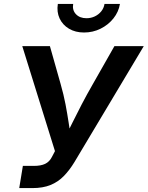

<svg xmlns="http://www.w3.org/2000/svg" viewBox="-20 -964 757 984"><path d="M78.6 0 97.2 -113.8H153.3Q189.5 -113.8 211.4 -124.3Q233.4 -134.8 246.1 -159.7L261.7 -189.5L94.2 -727.5H235.8L290.5 -534.2Q306.2 -479.5 315.7 -429.7Q325.2 -379.9 332 -334.2Q338.9 -288.6 345.7 -245.1H306.6Q328.6 -289.1 350.8 -334.5Q373 -379.9 398.9 -429.4Q424.8 -479 456.5 -534.2L566.4 -727.5H716.8L361.8 -133.8Q336.4 -91.8 307.1 -61.8Q277.8 -31.7 239 -15.9Q200.2 0 145.5 0ZM410.6 -797.4Q366.2 -797.4 333.5 -816.9Q300.8 -836.4 285.4 -869.6Q270 -902.8 276.4 -943.8H355Q349.6 -912.1 369.1 -891.4Q388.7 -870.6 423.3 -870.6Q446.3 -870.6 466.1 -880.1Q485.8 -889.6 499 -906Q512.2 -922.4 515.6 -943.8H594.7Q587.9 -902.8 561.3 -869.6Q534.7 -836.4 495.4 -816.9Q456.1 -797.4 410.6 -797.4Z"/></svg>

Font: Inter 20pt SemiBold
Style: Italic
Weight: 600
Italic angle: -9.3988°
Version: Version 4.001;git-66647c0bb